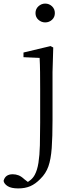

<svg xmlns="http://www.w3.org/2000/svg" viewBox="-95 -780 421 1071"><path d="M7 271Q-32 271 -52 258.5Q-72 246 -75 229Q-66 192 -24 192Q-7 192 8.5 198Q24 204 41 220L75 246V253H46V243Q61 236 75.5 224Q90 212 99 195Q113 169 119.5 128Q126 87 127.5 31Q129 -25 129 -94V-284Q129 -335 128.5 -377.5Q128 -420 126 -457L36 -461V-487L187 -523L202 -515L198 -378V-110Q198 -16 193.5 46Q189 108 175 148Q161 188 130 218Q103 246 74 258.5Q45 271 7 271ZM157 -655Q136 -655 119.5 -669.5Q103 -684 103 -707Q103 -730 119.5 -745Q136 -760 157 -760Q179 -760 195 -745Q211 -730 211 -707Q211 -684 195 -669.5Q179 -655 157 -655Z"/></svg>

Font: Noto Serif KR ExtraLight Light
Style: Regular
Weight: 300
Version: Version 2.003-H1;hotconv 1.1.1;makeotfexe 2.6.0